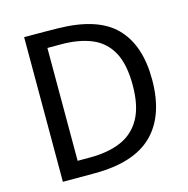

<svg xmlns="http://www.w3.org/2000/svg" viewBox="-106 -825 906 927"><g transform="rotate(-15 347.0 -361.5)"><path d="M95.5 -723Q99.5 -723 128.5 -723Q157.5 -723 195.2 -722.8Q233 -722.5 263.5 -722Q462.5 -719 551 -628.2Q639.5 -537.5 639.5 -366Q639.5 -186 545.2 -93Q451 0 254 0H95.5ZM190.5 -643.5V-79.5H254Q343.5 -79.5 408 -107.2Q472.5 -135 507.2 -197.5Q542 -260 542 -364.5Q542 -469 508.2 -530Q474.5 -591 411 -617.2Q347.5 -643.5 258 -643.5Z"/></g></svg>

Font: Public Sans
Style: Regular
Weight: 400
Designer: The Public Sans project authors (U.S. Web Design System). Libre Franklin designed by Pablo Impallari and Rodrigo Fuenzal
Version: Version 1.008; ttfautohint (v1.8.1) -l 8 -r 50 -G 200 -x 14 